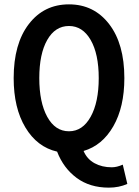

<svg xmlns="http://www.w3.org/2000/svg" viewBox="-20 -693 640 885"><path d="M481.9 171.9Q394 171.9 333.3 127Q272.5 82 243.2 5.9Q151.4 -15.1 97.2 -105.2Q43 -195.3 43 -333Q43 -491.2 112.8 -582Q182.6 -672.9 297.9 -672.9Q413.1 -672.9 483.2 -581.8Q553.2 -490.7 553.2 -333Q553.2 -199.7 502.4 -111.1Q451.7 -22.5 365.2 2.9Q381.3 40.5 415.8 59.3Q450.2 78.1 495.1 78.1Q518.6 78.1 545.9 65.9L566.9 154.8Q528.3 171.9 481.9 171.9ZM297.9 -87.9Q360.8 -87.9 397.9 -154.8Q435.1 -221.7 435.1 -333Q435.1 -444.3 397.9 -508.8Q360.8 -573.2 297.9 -573.2Q234.4 -573.2 197.8 -509Q161.1 -444.8 161.1 -333Q161.1 -221.2 197.8 -154.5Q234.4 -87.9 297.9 -87.9Z"/></svg>

Font: Office Code Pro Medium
Style: Regular
Weight: 500
Designer: Nathan Rutzky & Paul D. Hunt
Foundry: Adobe Systems Incorporated
Version: Version 1.004;PS 001.004;hotconv 1.0.70;makeotf.lib2.5.58329